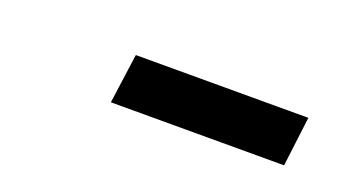

<svg xmlns="http://www.w3.org/2000/svg" viewBox="-25 -817 471 263"><g transform="rotate(20 210.0 -686.0)"><path d="M145 -721.5H396.5L387.5 -649H135Z"/></g></svg>

Font: Merriweather 20pt
Style: Italic
Weight: 400
Italic angle: -7.8°
Version: Version 2.101